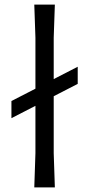

<svg xmlns="http://www.w3.org/2000/svg" viewBox="-20 -820 390 840"><path d="M215 -399V-150L220 0H130L135 -150V-357L30 -303V-378L135 -432V-655L130 -800H220L215 -655V-474L320 -528V-453Z"/></svg>

Font: Farro Light
Style: Regular
Weight: 300
Designer: Aceler Chua
Foundry: Grayscale Limited
Version: Version 1.101